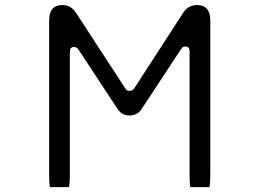

<svg xmlns="http://www.w3.org/2000/svg" viewBox="-20 -735 1040 769"><path d="M818.4 14.6Q822.3 3.4 822.3 -34.2V-651.4Q822.3 -686.5 806.6 -701.7Q793.9 -714.8 768.6 -714.8Q733.4 -714.8 712.9 -682.6L519.5 -383.8Q514.6 -377 510.3 -374Q505.9 -371.1 499 -371.1Q490.7 -371.1 486.3 -375.5Q484.4 -377.4 480.5 -382.8L285.2 -682.6Q264.6 -714.8 230.5 -714.8Q205.1 -714.8 192.4 -701.7Q176.8 -686.5 176.8 -651.4V-34.2Q176.8 3.9 180.2 14.6H255.9Q259.8 3.4 259.8 -34.2V-523.4Q259.8 -538.1 264.2 -542.5Q268.6 -546.9 275.4 -546.9Q282.2 -546.9 286.1 -544.4Q289.1 -543 291.5 -539.8Q293.9 -536.6 295.9 -534.2L451.2 -297.9Q468.3 -272.5 499 -272.5Q530.3 -272.5 546.9 -297.9L703.6 -536.1Q709 -544.4 712.9 -546.4Q716.8 -548.8 721.4 -548.8Q726.1 -548.8 729.5 -547.9Q736.8 -545.4 738.8 -536.1Q739.3 -531.7 739.3 -525.4V-34.2Q739.3 3.9 742.7 14.6Z"/></svg>

Font: YuPearl-Light
Style: Light
Weight: 300
Designer: Max Yao
Foundry: Max-Everyday
Version: Version 1.011; ttfautohint (v1.8.3)